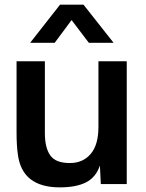

<svg xmlns="http://www.w3.org/2000/svg" viewBox="-20 -787 625 821"><path d="M235.8 14.2Q73.7 14.2 56.2 -127.9Q50.8 -165 50.8 -221.2V-524.9H171.9V-217.8Q171.9 -154.8 195.1 -122.3Q218.3 -89.8 278.8 -89.8Q334.5 -89.8 367.7 -128.7Q400.9 -167.5 400.9 -244.1V-524.9H522V0H411.1L407.2 -79.1Q390.1 -28.8 347.9 -7.3Q305.7 14.2 235.8 14.2ZM108.9 -604 236.8 -767.1H336.9L465.8 -604H359.9L286.1 -701.2L213.9 -604Z"/></svg>

Font: Nacelle SemiBold
Style: Regular
Weight: 600
Designer: Sora Sagano
Foundry: Sora Sagano
Version: Version 1.000;FEAKit 1.0